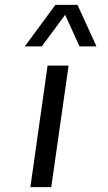

<svg xmlns="http://www.w3.org/2000/svg" viewBox="-20 -770 443 790"><path d="M208 -750H298.8L377 -579.1H307.1L248 -709L151.9 -579.1H82ZM175.8 -500H262.2L190.9 0H105Z"/></svg>

Font: Oakes Grotesk
Style: Italic
Weight: 400
Italic angle: -8°
Designer: Samuel Oakes
Foundry: Samuel Oakes
Version: Version 1.000;PS 001.000;hotconv 1.0.88;makeotf.lib2.5.64775